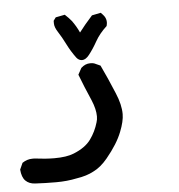

<svg xmlns="http://www.w3.org/2000/svg" viewBox="-45 -265 589 631"><g transform="rotate(-5 250.0 50.0)"><path d="M50.8 239.3Q87.9 244.1 116.2 244.1Q157.2 244.1 180.7 234.4Q219.7 218.8 237.8 193.8Q255.9 168.9 264.6 138.7Q267.6 129.9 267.6 119.1Q267.6 95.7 254.9 65.4Q234.4 18.6 218.8 -22.5L230.5 -43.9Q244.1 -56.6 260.7 -56.6Q270.5 -56.6 274.4 -54.7L293.9 -45.9Q314.5 -2.9 335.9 48.8Q352.5 87.9 352.5 119.1Q352.5 142.6 338.9 176.8Q324.2 214.8 287.1 259.8Q264.6 287.1 240.2 298.8Q216.8 311.5 183.6 316.4Q151.4 323.2 115.2 323.2Q79.1 323.2 45.9 321.3Q26.4 320.3 14.6 308.6Q2.9 296.9 1 271.5L10.7 250Q26.4 239.3 43.9 239.3Q47.9 239.3 50.8 239.3ZM216.8 -79.1Q200.2 -101.6 188 -126Q175.8 -150.4 164.6 -167.5Q153.3 -184.6 153.3 -197.3Q153.3 -201.2 153.3 -206.1L161.1 -216.8L191.4 -222.7Q205.1 -210 212.9 -200.2Q226.6 -181.6 236.3 -160.2Q253.9 -183.6 280.3 -212.9L309.6 -218.8Q314.5 -213.9 315.4 -212.9Q327.1 -201.2 327.1 -186.5Q327.1 -181.6 325.2 -173.8Q300.8 -151.4 287.1 -127Q273.4 -102.5 258.8 -84Q247.1 -69.3 235.4 -69.3Q224.6 -69.3 216.8 -79.1Z"/></g></svg>

Font: JasonHandwriting2
Style: SemiBold
Weight: 600
Version: Version 1.04.7